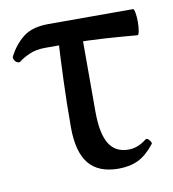

<svg xmlns="http://www.w3.org/2000/svg" viewBox="-57 -466 478 529"><g transform="rotate(-10 181.5 -202.0)"><path d="M234 11Q178 11 151 -22Q124 -55 124 -124Q124 -190 126.5 -257Q129 -324 133 -391H198V-155Q198 -94 215.5 -65Q233 -36 270 -36Q296 -36 320 -55Q324 -58 328 -54.5Q332 -51 334.5 -46.5Q337 -42 335 -40Q313 -12 289.5 -0.5Q266 11 234 11ZM19 -327Q16 -324 10.5 -326Q5 -328 2 -333.5Q-1 -339 0 -343Q16 -375 41.5 -395Q67 -415 112 -415H349Q352 -415 354 -404Q356 -393 356 -378.5Q356 -364 354 -353Q352 -342 349 -342Q303 -346 257.5 -349Q212 -352 166 -352H92Q67 -352 48.5 -344Q30 -336 19 -327Z"/></g></svg>

Font: Junicode VF
Style: Regular
Weight: 400
Designer: Peter S. Baker
Version: Version 2.213